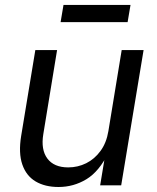

<svg xmlns="http://www.w3.org/2000/svg" viewBox="-20 -748 632 775"><path d="M216.3 6.8Q161.6 6.8 123.8 -15.6Q85.9 -38.1 70.1 -84Q54.2 -129.9 65.4 -199.2L122.6 -545.9H210.4L154.8 -206.5Q144.5 -144 171.1 -108.2Q197.8 -72.3 255.4 -72.3Q293.9 -72.3 327.9 -89.1Q361.8 -106 385.7 -138.7Q409.7 -171.4 417.5 -218.8L471.2 -545.9H559.6L469.2 0H384.3L406.2 -132.3H418Q380.4 -55.7 328.6 -24.4Q276.9 6.8 216.3 6.8ZM506.8 -728 495.1 -658.7H224.6L236.3 -728Z"/></svg>

Font: Inter Variable
Style: Italic
Weight: 400
Italic angle: -9.39999°
Designer: Rasmus Andersson
Foundry: rsms
Version: Version 4.001;git-9221beed3